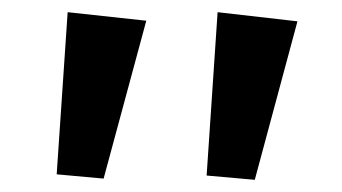

<svg xmlns="http://www.w3.org/2000/svg" viewBox="-20 -756 561 315"><path d="M220 -722 150 -463 73 -470 91 -736ZM468 -721 398 -461 319 -468 337 -736Z"/></svg>

Font: BioRhyme Expanded
Style: Bold
Weight: 700
Width: 7
Designer: Aoife Mooney
Foundry: Aoife Mooney Type
Version: Version 1.000